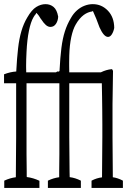

<svg xmlns="http://www.w3.org/2000/svg" viewBox="-23 -920 616 930"><path d="M420.4 -44.9Q445.8 -58.1 471.2 -61V-64.9Q471.7 -165.5 472.7 -256.3Q472.7 -292.5 472.7 -318.4Q472.7 -359.9 472.2 -391.8Q471.7 -423.8 471.4 -452.6Q471.2 -481.4 470.2 -516.6H312.5Q312.5 -391.6 312.5 -256.3Q312.5 -214.8 314 -88.4Q314 -81.5 314.5 -65.4V-62Q341.8 -58.6 368.7 -44.9Q368.7 -32.2 368.7 -9.8H209Q209 -32.2 209 -44.9Q236.3 -58.1 263.7 -61.5V-65.4Q263.7 -82 263.7 -88.4Q264.2 -135.3 264.6 -172.9Q264.6 -219.7 264.6 -256.3Q264.6 -391.1 264.6 -516.6H105.5Q105.5 -391.1 105.5 -256.3Q105.5 -219.2 105.5 -172.9Q106 -135.7 106.4 -88.4Q106.4 -82 106.4 -65.9L106.9 -62.5Q137.7 -58.6 168 -44.4Q168 -31.7 168 -9.8H-2.4Q-2.4 -32.2 -2.4 -44.9Q25.9 -58.1 53.7 -61.5Q55.2 -237.3 55.2 -256.3Q55.2 -391.1 55.2 -516.6H-3.4Q-3.4 -543.5 -3.4 -560.1Q26.4 -571.8 55.7 -573.7Q59.1 -638.2 64.5 -685.3Q69.8 -732.4 80.6 -769Q91.3 -805.7 108.9 -835Q130.4 -872.6 152.6 -886.2Q174.8 -899.9 197.5 -899.9Q220.2 -899.9 236.6 -886.2Q252.9 -872.6 258.8 -839.4Q257.8 -818.8 247.8 -804.2Q237.8 -789.6 221.2 -789.6Q210 -789.6 199.2 -798.8Q188.5 -808.1 176.8 -826.2Q176.8 -831.1 176.3 -826.2Q165 -846.2 154.3 -856.4Q152.3 -859.4 150.4 -852.1Q144.5 -845.7 139.2 -836.4Q126 -814 117.2 -771Q108.4 -728.5 105.5 -668.9Q103.5 -629.4 103.5 -603V-595.2Q103.5 -585 104 -569.8H248.5Q249 -574.7 249 -569.8Q255.4 -576.2 261.7 -572.8Q263.7 -578.1 265.1 -573.7Q268.6 -641.6 274.4 -687.7Q280.3 -733.9 291.3 -768.1Q302.2 -802.2 320.3 -832.5Q332.5 -854.5 349.6 -869.6Q366.7 -884.8 386.5 -892.3Q406.2 -899.9 426.3 -899.9Q469.2 -899.9 499.5 -868.4Q529.8 -836.9 530.3 -784.7Q526.9 -766.6 518.8 -753.9Q510.7 -741.2 500.2 -741.2Q489.7 -741.2 479.2 -753.4Q468.8 -765.6 459 -787.6Q443.4 -831.5 427.7 -865.2Q425.8 -869.6 424.3 -864.7Q402.3 -861.8 382.8 -847.7Q360.8 -831.1 343.8 -801.3Q330.6 -778.8 322.3 -740.7Q314 -701.7 312.5 -651.4Q312 -634.8 312 -618.2Q312 -613.8 312 -600.1Q312 -589.8 312.5 -569.8H465.8Q491.7 -582.5 517.6 -585Q521 -585.4 524.4 -576.7Q523.4 -501 522 -415Q522 -340.3 522 -256.3Q522 -217.3 523.4 -77.1Q523.4 -75.7 523.4 -64.9V-61.5Q547.9 -58.1 572.3 -44.9Q572.3 -32.2 572.3 -9.8H420.4Q420.4 -32.2 420.4 -44.9Z"/></svg>

Font: Scarab Serif
Style: Condensed-Light
Weight: 300
Designer: John Roberts
Foundry: Scarab
Version: 1.0